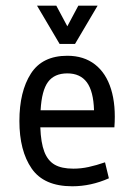

<svg xmlns="http://www.w3.org/2000/svg" viewBox="-20 -648 478 681"><path d="M236.3 12.7Q135.7 12.7 92.3 -50.3Q48.8 -113.3 48.8 -218.8Q48.8 -323.2 89.4 -386.7Q129.9 -450.2 218.8 -450.2Q277.3 -450.2 316.9 -419.4Q356.4 -388.7 374 -331.5Q391.6 -274.4 385.7 -196.3H123Q125 -141.6 137.2 -109.9Q149.4 -78.1 173.8 -64Q198.2 -49.8 240.2 -49.8Q267.6 -49.8 294.4 -55.7Q321.3 -61.5 352.5 -72.3L366.2 -15.6Q302.7 12.7 236.3 12.7ZM313.5 -256.8Q311.5 -324.2 288.1 -356Q264.6 -387.7 218.8 -387.7Q172.9 -387.7 150.4 -357.4Q127.9 -327.1 124 -256.8ZM326.2 -627.9 246.1 -492.2H191.4L111.3 -627.9H179.7L218.8 -554.7L257.8 -627.9Z"/></svg>

Font: Sudo Variable
Style: Regular
Weight: 400
Monospace: yes
Designer: Jens Kutilek
Foundry: Jens Kutilek
Version: Version 0.040